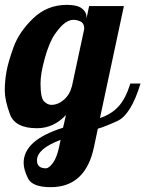

<svg xmlns="http://www.w3.org/2000/svg" viewBox="-33 -525 602 795"><path d="M120.1 139.2Q120.1 171.9 157.2 171.9Q169.4 171.9 185.8 150.1Q202.1 128.4 211.9 83L217.8 54.2Q120.1 90.8 120.1 139.2ZM134.8 -180.2Q134.8 -119.6 149.4 -105.2Q164.1 -90.8 179.7 -90.8Q207 -90.8 231.4 -111.8Q255.9 -132.8 265.1 -168.9L315.9 -405.8Q315.9 -427.7 301.5 -435.3Q287.1 -442.9 270.5 -442.9Q253.9 -442.9 235.1 -429.2Q216.3 -415.5 193.6 -382.6Q170.9 -349.6 152.8 -284.9Q134.8 -220.2 134.8 -180.2ZM120.1 5.9Q29.3 5.9 8.1 -52.2Q-13.2 -110.4 -13.2 -149.4Q-13.2 -188.5 -6.3 -227.8Q0.5 -267.1 23.2 -329.8Q45.9 -392.6 104 -448.7Q162.1 -504.9 244.1 -504.9Q286.6 -504.9 305.9 -490.2Q325.2 -475.6 325.2 -454.1V-448.2L335.9 -500H480L380.9 -36.1Q428.7 -52.2 458 -84.5Q487.3 -116.7 506.8 -179.2H548.8Q509.3 -49.3 452.4 -23.7Q395.5 2 372.1 7.8L356.9 80.1Q322.8 250 176.8 250Q101.1 250 83 213.6Q64.9 177.2 64.9 149.4Q64.9 54.7 228 3.9L240.2 -48.8Q189 5.9 120.1 5.9Z"/></svg>

Font: Lobster-Regular
Style: Regular
Weight: 400
Designer: Pablo Impallari
Foundry: Pablo Impallari
Version: Version 1.007; ttfautohint (v1.1) -l 8 -r 50 -G 50 -x 14 -D 